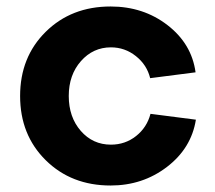

<svg xmlns="http://www.w3.org/2000/svg" viewBox="-20 -552 664 592"><path d="M583 -329 443 -311Q433 -352 399 -379Q365 -406 322 -406Q267 -406 229.5 -363.5Q192 -321 192 -256Q192 -191 229 -148.5Q266 -106 322 -106Q366 -106 399.5 -132.5Q433 -159 444 -201L584 -183Q570 -95 495 -37.5Q420 20 321 20Q200 20 121 -58Q42 -136 42 -256Q42 -376 121 -454Q200 -532 321 -532Q422 -532 496.5 -474.5Q571 -417 583 -329Z"/></svg>

Font: Metropolitano
Style: Bold
Weight: 700
Designer: Fonts by Alex Slobzheninov & Chris M. Simpson / Changes by Cristiano Sobral
Foundry: Fonts by Alex Slobzheninov & Chris M. Simpson / Changes by Cristiano Sobral
Version: Version 1.00;August 30, 2020;FontCreator 13.0.0.2681 64-bit